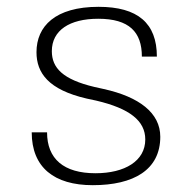

<svg xmlns="http://www.w3.org/2000/svg" viewBox="-20 -532 563 563"><path d="M73 -144C73 -41 139 11 252 11C372 11 450 -34 450 -131C450 -201 388 -248 284 -271L257 -277C164 -299 132 -333 132 -382C132 -443 184 -477 268 -477C359 -477 396 -438 396 -366H440C440 -464 384 -512 269 -512C142 -512 87 -455 87 -379C87 -318 122 -269 234 -243L262 -237C360 -214 406 -178 406 -123C406 -60 346 -24 260 -24C167 -24 118 -66 118 -144Z"/></svg>

Font: Perun ExtraLight
Style: Regular
Weight: 200
Foundry: Copyright (c) Stefan Peev, Context Ltd, 2016
Version: Version 1.089